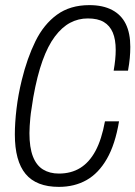

<svg xmlns="http://www.w3.org/2000/svg" viewBox="-20 -718 529 750"><path d="M210 12Q122 12 80 -38.5Q38 -89 38 -193Q38 -238 44.5 -293Q51 -348 65 -405Q86 -491 118.5 -557Q151 -623 202.5 -660.5Q254 -698 329 -698Q382 -698 418 -679Q454 -660 471.5 -624Q489 -588 489 -535Q489 -514 487 -491.5Q485 -469 480 -442H424Q428 -465 430 -485Q432 -505 432 -523Q432 -564 420.5 -591Q409 -618 385.5 -632Q362 -646 323 -646Q286 -646 254 -629Q222 -612 194.5 -575.5Q167 -539 146 -480.5Q125 -422 110 -338Q107 -316 103.5 -295.5Q100 -275 98.5 -258Q97 -241 96 -226Q95 -211 95 -198Q95 -142 108.5 -107Q122 -72 148 -56Q174 -40 210 -40Q258 -40 293.5 -62Q329 -84 353 -128.5Q377 -173 390 -244H445Q430 -154 397.5 -97.5Q365 -41 318 -14.5Q271 12 210 12Z"/></svg>

Font: Archivo ExtraCondensed ExtraLight
Style: Italic
Weight: 250
Width: 2
Italic angle: -10°
Designer: Hector Gatti
Foundry: Omnibus-Type
Version: Version 2.001